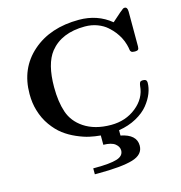

<svg xmlns="http://www.w3.org/2000/svg" viewBox="-130 -813 1089 1153"><g transform="rotate(-15 415.0 -236.5)"><path d="M63 -343Q63 -502 174 -599.5Q285 -697 464 -697Q579 -697 662 -629H663Q730 -689 739 -694Q744 -696 748 -696Q766 -696 766 -667V-451Q766 -436 760.5 -431Q755 -426 742 -426H740Q724 -426 718 -431.5Q712 -437 711.5 -446Q711 -455 705 -477.5Q699 -500 686 -525Q676 -543 662.5 -561Q649 -579 625 -600.5Q601 -622 565.5 -635.5Q530 -649 488 -649Q343 -649 271 -559Q216 -489 216 -344Q216 -253 238 -188Q260 -123 321 -82Q388 -37 489 -37Q580 -37 645.5 -89.5Q711 -142 717 -218Q720 -240 727 -244Q733 -247 742 -247Q766 -247 766 -226Q766 -194 752.5 -159.5Q739 -125 711.5 -91Q684 -57 636 -30.5Q588 -4 526 6V39Q622 58 622 127Q622 183 553 203.5Q484 224 336 224H317V187H331Q421 187 464 174Q507 161 507 126Q507 103 485 85Q463 67 412 66V8Q377 5 343 -2.5Q309 -10 266.5 -28.5Q224 -47 189.5 -73Q155 -99 124 -142Q93 -185 77 -240Q63 -286 63 -343Z"/></g></svg>

Font: CMU Serif
Style: Bold
Weight: 700
Version: Version 0.7.0